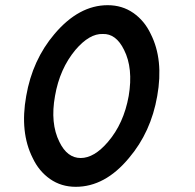

<svg xmlns="http://www.w3.org/2000/svg" viewBox="-20 -719 750 740"><path d="M395 -699Q451 -699 494 -669Q537 -639 561 -588Q611 -489 586 -349Q562 -210 477 -110Q385 1 272 1Q216 1 173 -29Q130 -59 106 -110Q56 -209 81 -349Q105 -488 190 -588Q284 -699 395 -699ZM396 -172Q457 -243 476 -349Q494 -456 458 -527Q427 -590 376 -588Q325 -590 271 -527Q210 -454 192 -349Q173 -244 209 -172Q239 -110 291 -110Q343 -110 396 -172Z"/></svg>

Font: Quicksand
Style: Bold Italic
Weight: 700
Italic angle: -12°
Designer: Andrew Paglinawan
Foundry: Andrew Paglinawan
Version: 1.002